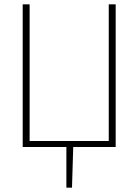

<svg xmlns="http://www.w3.org/2000/svg" viewBox="-20 -680 640 888"><path d="M85 0V-660H117V-28H483V-660H515V0ZM287 188V0L319 -12L313 188Z"/></svg>

Font: Source Code Pro ExtraLight
Style: Regular
Weight: 200
Monospace: yes
Designer: Paul D. Hunt, Teo Tuominen
Foundry: Adobe
Version: Version 1.026;hotconv 1.1.0;makeotfexe 2.6.0